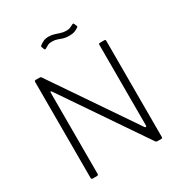

<svg xmlns="http://www.w3.org/2000/svg" viewBox="-213 -1097 1180 1250"><g transform="rotate(-30 377.5 -472.0)"><path d="M636 -742Q645 -742 645 -732V-11Q645 -5 643 -2.5Q641 0 635 0H613Q607 0 602.5 -0.5Q598 -1 593 -7L175 -621Q170 -629 166.5 -628Q163 -627 163 -621V-10Q163 0 152 0H120Q110 0 110 -11V-731Q110 -742 120 -742H147Q153 -742 156.5 -741Q160 -740 163 -734L579 -123Q584 -116 588.5 -118Q593 -120 593 -125V-732Q593 -742 602 -742ZM522 -901Q512 -894 496 -887.5Q480 -881 453 -881Q427 -881 408.5 -887Q390 -893 374 -899Q358 -905 336 -905Q314 -905 302 -898Q290 -891 279 -885Q275 -883 272.5 -883.5Q270 -884 267 -889L260 -908Q259 -912 259.5 -914Q260 -916 262 -917Q277 -929 293 -936.5Q309 -944 332 -944Q355 -944 374 -938Q393 -932 412.5 -925.5Q432 -919 454 -919Q471 -919 482 -923.5Q493 -928 506 -935Q511 -938 514 -937.5Q517 -937 519 -932L528 -911Q530 -906 522 -901Z"/></g></svg>

Font: Libre Franklin Thin ExtraLight
Style: Regular
Weight: 250
Version: Version 3.000